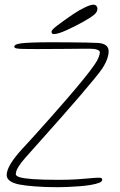

<svg xmlns="http://www.w3.org/2000/svg" viewBox="-20 -788 514 820"><path d="M225 11.5Q175 11.5 131.2 8.2Q87.5 5 62.5 0Q35.5 -5.5 22 -15.8Q8.5 -26 8.5 -40Q8.5 -60 25 -87.8Q41.5 -115.5 74 -151Q96 -174.5 128.2 -210.2Q160.5 -246 197.5 -287.8Q234.5 -329.5 270.5 -371.2Q306.5 -413 336 -449.2Q365.5 -485.5 382.5 -510Q395.5 -528.5 401 -542.5Q406.5 -556.5 406.5 -565Q406.5 -571.5 395.2 -575.8Q384 -580 361.5 -580Q354 -580 326 -579.8Q298 -579.5 261 -579.2Q224 -579 190 -578.8Q156 -578.5 136.5 -578.5Q99.5 -578.5 78.8 -579Q58 -579.5 49.5 -581.5Q41 -583.5 41 -588.5Q41 -593.5 47 -597Q53 -600.5 69.5 -602.8Q86 -605 117.2 -606.2Q148.5 -607.5 199 -607.5Q231 -607.5 272.2 -607.2Q313.5 -607 349.2 -606.2Q385 -605.5 399.5 -604.5Q421.5 -603 432.8 -594Q444 -585 444 -569Q444 -558.5 441 -547Q438 -535.5 432.2 -523Q426.5 -510.5 417.5 -496.5Q408 -482 381.8 -450Q355.5 -418 318.8 -375.2Q282 -332.5 240.8 -285.8Q199.5 -239 159.5 -194.2Q119.5 -149.5 87.5 -113.5Q68 -91.5 57.8 -74.2Q47.5 -57 47.5 -44Q47.5 -36.5 63.8 -31.2Q80 -26 120.2 -23Q160.5 -20 231.5 -20Q275.5 -20 309.2 -22.2Q343 -24.5 366 -26.8Q389 -29 400 -29Q407.5 -29 411 -28Q414.5 -27 415.5 -25Q416.5 -23 416.5 -20Q416.5 -12.5 403 -7.2Q389.5 -2 367.5 1.8Q345.5 5.5 319.5 7.5Q293.5 9.5 268.8 10.5Q244 11.5 225 11.5ZM210 -642.5Q205 -642.5 202.5 -645Q200 -647.5 200 -653Q200 -660.5 225.8 -680Q251.5 -699.5 292.5 -727.5Q317 -744 341.8 -756Q366.5 -768 379 -768Q386.5 -768 391.2 -763.2Q396 -758.5 396 -750Q396 -737 382.5 -725.5Q369 -714 339 -697Q302.5 -676.5 265.2 -659.5Q228 -642.5 210 -642.5Z"/></svg>

Font: Gluten Thin Thin
Style: Regular
Weight: 250
Version: Version 1.300